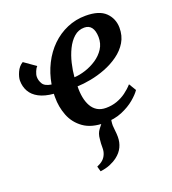

<svg xmlns="http://www.w3.org/2000/svg" viewBox="-145 -675 923 1030"><g transform="rotate(-20 316.0 -160.0)"><path d="M252 246.5 243.5 217Q265.5 207.5 278 196.2Q290.5 185 297.5 168.5Q305 151.5 304.5 129.5Q304 107.5 307 83.5Q309 51 325.8 30Q342.5 9 355 -7.5L426 -48Q410 -28.5 403.5 -7.5Q397 13.5 397 38.5Q397.5 52 399.8 69.8Q402 87.5 402 104Q402 135.5 389.5 161.8Q377 188 351 208Q331 223 307 232.8Q283 242.5 252 246.5ZM125.5 -400.5Q118 -393.5 110.8 -376.5Q103.5 -359.5 103.5 -346Q103.5 -325.5 115.2 -306Q127 -286.5 164 -281Q174.5 -342.5 200.8 -394.5Q227 -446.5 266.2 -484.8Q305.5 -523 355 -544.2Q404.5 -565.5 461 -565.5Q538 -565.5 573.8 -530.8Q609.5 -496 610.5 -444Q611 -397 589.5 -361.2Q568 -325.5 532.2 -299.8Q496.5 -274 453.8 -257.5Q411 -241 368.2 -233Q325.5 -225 291.5 -224Q290.5 -190.5 296 -161.2Q301.5 -132 314 -109.8Q326.5 -87.5 347 -75.2Q367.5 -63 396 -63Q429.5 -63 458.5 -73.2Q487.5 -83.5 511.5 -101Q535.5 -118.5 554.5 -140L579.5 -98.5Q565.5 -77.5 535.5 -52.2Q505.5 -27 461.8 -8.5Q418 10 361.5 10Q287 10 242 -22Q197 -54 177.2 -104.5Q157.5 -155 158 -210.5Q158 -215.5 158 -220.5Q158 -225.5 158.5 -230Q107.5 -234.5 75 -251.8Q42.5 -269 27 -296.5Q11.5 -324 11.5 -358Q11.5 -378 23.8 -405.5Q36 -433 59.5 -447ZM432.5 -508Q399 -508 374 -486Q349 -464 331.8 -428.8Q314.5 -393.5 305 -353Q295.5 -312.5 292.5 -275.5Q323 -277 357 -288Q391 -299 421 -319Q451 -339 469.8 -368Q488.5 -397 488 -434.5Q487 -471 473 -489.5Q459 -508 432.5 -508Z"/></g></svg>

Font: Merriweather 24pt SemiBold
Style: Italic
Weight: 600
Italic angle: -7.8°
Version: Version 2.101